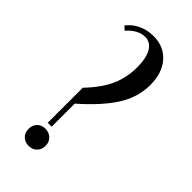

<svg xmlns="http://www.w3.org/2000/svg" viewBox="-227 -764 829 829"><g transform="rotate(45 188.0 -349.5)"><path d="M59 -651Q79 -678 111 -693Q143 -708 181 -708Q244 -708 282 -665Q320 -622 320 -549Q320 -472 276 -404Q232 -336 146 -261V-120H122V-334Q178 -392 202 -446Q226 -500 226 -562Q226 -619 208 -649.5Q190 -680 157 -680Q135 -680 114 -668Q93 -656 76 -636ZM82 -43Q82 -66 96 -80.5Q110 -95 133 -95Q156 -95 171 -80.5Q186 -66 186 -43Q186 -20 171.5 -5.5Q157 9 134 9Q111 9 96.5 -5.5Q82 -20 82 -43Z"/></g></svg>

Font: Moniqa Narrow Heading
Style: Bold
Weight: 700
Width: 4
Designer: Rajesh Rajput
Foundry: Rajesh Rajput
Version: Version 1.000